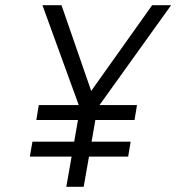

<svg xmlns="http://www.w3.org/2000/svg" viewBox="-20 -720 680 740"><path d="M235.5 0 256 -116.5H95L105 -174H266L280.5 -257.5H120L129.5 -315H283.5L143.5 -700H217L331.5 -369.5L566.5 -700H639.5L363.5 -315H508L498.5 -257.5H347.5L333 -174H483.5L474 -116.5H323L302.5 0Z"/></svg>

Font: Overpass Light
Style: Italic
Weight: 300
Italic angle: -10°
Designer: Delve Withrington, Dave Bailey, Thomas Jockin
Foundry: Delve Fonts LLC
Version: Version 4.000; ttfautohint (v1.8.3)